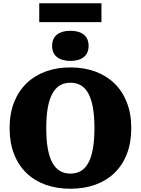

<svg xmlns="http://www.w3.org/2000/svg" viewBox="-20 -1142 865 1179"><path d="M412 17Q329 17 260.5 -7.5Q192 -32 142.5 -79.5Q93 -127 66 -196.5Q39 -266 39 -355Q39 -444 66 -513Q93 -582 142.5 -630Q192 -678 260.5 -703Q329 -728 412 -728Q496 -728 564.5 -703Q633 -678 682.5 -630Q732 -582 759 -513Q786 -444 786 -355Q786 -266 759 -196.5Q732 -127 682.5 -79.5Q633 -32 564.5 -7.5Q496 17 412 17ZM412 -76Q449 -76 476.5 -92Q504 -108 522.5 -142Q541 -176 550.5 -229Q560 -282 560 -355Q560 -428 550.5 -481Q541 -534 522.5 -568Q504 -602 476.5 -618Q449 -634 412 -634Q376 -634 348.5 -618Q321 -602 302 -568Q283 -534 273.5 -481Q264 -428 264 -355Q264 -282 273.5 -229Q283 -176 302 -142Q321 -108 348.5 -92Q376 -76 412 -76ZM412 -768Q360 -768 330 -791.5Q300 -815 300 -860Q300 -906 330 -929.5Q360 -953 412 -953Q465 -953 494.5 -929.5Q524 -906 524 -860Q524 -815 494.5 -791.5Q465 -768 412 -768ZM221 -1122H603V-1006H221Z"/></svg>

Font: Roboto Serif 20pt ExtraBold
Style: Regular
Weight: 800
Version: Version 1.008